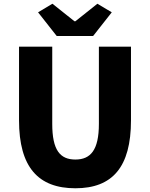

<svg xmlns="http://www.w3.org/2000/svg" viewBox="-20 -995 803 1029"><path d="M384 14C582 14 682 -99 682 -350V-745H510V-331C510 -190 465 -140 384 -140C302 -140 260 -190 260 -331V-745H82V-350C82 -99 185 14 384 14ZM284 -802H479L579 -929L502 -975L384 -881H379L261 -975L184 -929Z"/></svg>

Font: Noto Sans CJK HK Black
Style: Regular
Weight: 900
Designer: Ryoko NISHIZUKA 西塚涼子 (kana, bopomofo & ideographs); Paul D. Hunt (Latin, Greek & Cyrillic); Sandoll Communications 산돌커뮤니
Foundry: Adobe
Version: Version 2.004;hotconv 1.0.118;makeotfexe 2.5.65603